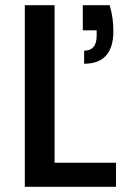

<svg xmlns="http://www.w3.org/2000/svg" viewBox="-20 -715 503 735"><path d="M400 -695Q408 -667 411 -642.5Q414 -618 414 -596Q414 -471 302 -471V-521Q350 -521 350 -578V-599H297V-695ZM189 -695V-92H424V0H75V-695Z"/></svg>

Font: Poppins Medium
Style: Regular
Weight: 500
Designer: Ninad Kale (Devanagari), Jonny Pinhorn (Latin)
Version: Version 5.002